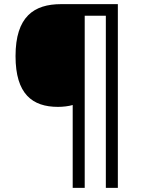

<svg xmlns="http://www.w3.org/2000/svg" viewBox="-20 -780 695 927"><path d="M549 127V-760H275C144 -760 55 -700 55 -509C55 -326 136 -264 260 -264C283 -264 311 -267 331 -273V127H389V-704H491V127Z"/></svg>

Font: Noto Sans Bhaiksuki
Style: Regular
Weight: 400
Designer: Monotype Design Team
Foundry: Monotype Imaging Inc.
Version: Version 2.002